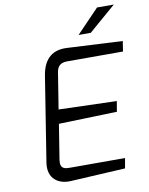

<svg xmlns="http://www.w3.org/2000/svg" viewBox="-99 -996 833 1071"><g transform="rotate(-10 317.5 -461.0)"><path d="M398 -792H467L621 -925H526ZM98 -123C83 -29 148 7 214 3L524 -14L534 -71H227C198 -71 165 -70 172 -123L204 -323L534 -333L544 -392L216 -402L248 -602C252 -629 261 -658 309 -658H626L635 -716L321 -732C245 -736 190 -700 174 -602Z"/></g></svg>

Font: Exo
Style: Regular Italic
Weight: 400
Designer: Natanael Gama
Version: Version 1.00